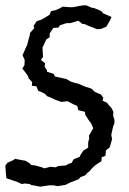

<svg xmlns="http://www.w3.org/2000/svg" viewBox="-32 -695 484 723"><path d="M152 3 119 8 100 4 86 2 80 -2 61 -4 50 -2 33 -10 18 -15 -8 -24 -10 -45 -12 -71 -4 -82 20 -93 24 -97 56 -91 63 -90 80 -80 85 -74 100 -72 123 -66 135 -61 158 -67 177 -65 188 -70 216 -72 226 -78 238 -82 245 -95 269 -105 270 -110 282 -128 300 -139V-159L304 -174L303 -184L319 -212L311 -231L303 -241L298 -249L289 -263L288 -274L263 -280L259 -296L243 -303L222 -314L200 -311L177 -319L160 -327L145 -333L138 -341L125 -348L112 -353L105 -370L88 -372L89 -386L75 -401L74 -408L63 -423L52 -437L60 -449L61 -469L53 -487L66 -517L70 -525L76 -548L80 -562L81 -571L97 -589L94 -597L106 -615L124 -621L141 -631L155 -640L160 -653L178 -657L194 -664L204 -670L229 -668H243L269 -673L283 -675H293L313 -666L321 -665L337 -659L351 -652L356 -645L388 -631L382 -618L369 -595L351 -587L347 -586L334 -585L298 -599L285 -605H278L263 -617L233 -608H219L194 -600L188 -591L169 -590L155 -569V-555L142 -546L133 -526L128 -516L130 -481L122 -469L138 -457L136 -444L145 -430V-425L170 -417L175 -407L183 -405L198 -402L219 -397L234 -388L253 -382L263 -380L285 -370L313 -361L325 -349L348 -339L357 -327L354 -316L371 -308L377 -300L388 -288L395 -274L394 -259L399 -244V-231L394 -219L387 -187L390 -171L384 -150L381 -140L367 -129L365 -108L351 -103L350 -88L327 -73L317 -64L305 -50L298 -45L289 -35L271 -28L264 -20L241 -11L233 -8L215 1L185 6L170 3Z"/></svg>

Font: Winky Rough Light
Style: Italic
Weight: 300
Italic angle: -8.97852°
Designer: Simon Atzbach
Foundry: typofactur
Version: Version 1.206; ttfautohint (v1.8.4.7-5d5b)